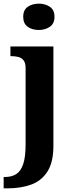

<svg xmlns="http://www.w3.org/2000/svg" viewBox="-40 -790 405 1050"><path d="M-20 240V178H-13Q24 178 49 162Q74 146 87 107Q100 68 100 0V-417Q100 -446 89 -460Q78 -474 60 -478.5Q42 -483 20 -483H17V-536H252V8Q252 97 219.5 148Q187 199 130.5 219.5Q74 240 0 240ZM172 -626Q136 -626 111.5 -643.5Q87 -661 87 -698Q87 -736 112 -753Q137 -770 173 -770Q207 -770 232.5 -753Q258 -736 258 -698Q258 -661 232.5 -643.5Q207 -626 172 -626Z"/></svg>

Font: Noto Serif Gujarati
Style: Bold
Weight: 700
Version: Version 2.102